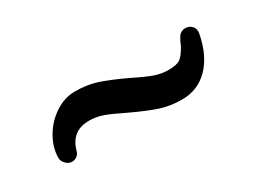

<svg xmlns="http://www.w3.org/2000/svg" viewBox="-25 -531 674 504"><g transform="rotate(-30 311.5 -279.5)"><path d="M287.1 -242.2Q250 -260.7 230 -267.6Q210 -274.4 189.5 -274.4Q136.7 -274.4 122.1 -222.7Q120.1 -213.9 113.3 -208.5Q106.4 -203.1 97.7 -203.1Q87.9 -203.1 79.6 -211.4Q71.3 -219.7 71.3 -229.5Q71.3 -260.7 88.9 -291Q106.4 -321.3 135.3 -340.3Q164.1 -359.4 196.3 -359.4Q231.4 -359.4 260.7 -350.1Q290 -340.8 339.8 -317.4Q377 -298.8 397 -292Q417 -285.2 437.5 -285.2Q462.9 -285.2 473.6 -293Q484.4 -300.8 497.1 -324.2Q501 -335 505.9 -342.8Q513.7 -358.4 530.3 -358.4Q542 -358.4 549.8 -349.6Q557.6 -340.8 554.7 -327.1Q543 -266.6 510.3 -233.4Q477.5 -200.2 429.7 -200.2Q395.5 -200.2 366.2 -209.5Q336.9 -218.8 287.1 -242.2Z"/></g></svg>

Font: jf-openhuninn-1.0
Style: Regular
Weight: 400
Designer: [Kosugi Maru]
      Designed by Motoya company      

      [Varela Round]
      Joe Prince(Latin component); Avraham Co
Foundry: justfont CO.,LTD.
Version: 1.0